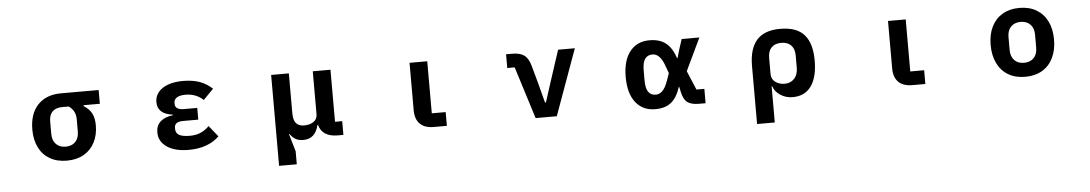

<svg xmlns="http://www.w3.org/2000/svg" viewBox="-38 -976 9077 1599"><g transform="rotate(-5 4500.0 -177.0)"><path d="M223 -269Q223 -402 293 -476Q363 -550 488 -550H802V-435H666V-427Q711 -400 732 -360.5Q753 -321 753 -259Q753 -179 721 -117Q689 -55 629.5 -21Q570 13 488 13Q406 13 346 -21.5Q286 -56 254.5 -120Q223 -184 223 -269ZM599 -221V-325Q599 -361 584 -389Q569 -417 541 -435H488Q434 -435 405.5 -407Q377 -379 377 -325V-221Q377 -166 407 -135Q437 -104 488 -104Q539 -104 569 -135Q599 -166 599 -221Z M1258 -156Q1258 -213 1295 -246Q1332 -279 1399 -287V-292Q1272 -308 1272 -408Q1272 -453 1299.5 -488.5Q1327 -524 1380 -544Q1433 -564 1507 -564Q1588 -564 1646.5 -543Q1705 -522 1752 -478L1667 -391Q1607 -448 1519 -448Q1472 -448 1447 -432.5Q1422 -417 1422 -390V-380Q1422 -330 1496 -330H1607V-232H1481Q1408 -232 1408 -182V-171Q1408 -137 1436 -120.5Q1464 -104 1526 -104Q1576 -104 1615 -120.5Q1654 -137 1688 -171L1762 -79Q1719 -36 1654.5 -12Q1590 12 1506 12Q1392 12 1325 -33.5Q1258 -79 1258 -156Z M2244 210V-550H2392V-217Q2392 -161 2413.5 -134Q2435 -107 2482 -107Q2529 -107 2560.5 -128.5Q2592 -150 2592 -191V-550H2740V-115H2800V0H2755Q2623 0 2597 -101H2592Q2564 13 2465 13Q2427 13 2401.5 -1Q2376 -15 2354 -46H2349L2392 101V210Z M3556 0Q3480 0 3440.5 -39.5Q3401 -79 3401 -153V-550H3549V-115H3665V0Z M4407 0 4270 -436H4208V-551H4258Q4324 -551 4359 -526Q4394 -501 4412 -437L4453 -288L4496 -123H4504L4557 -288L4643 -551H4783L4584 0Z M5184 -275Q5184 -413 5243.5 -488Q5303 -563 5407 -563Q5492 -563 5543.5 -522.5Q5595 -482 5624 -395H5628L5650 -470L5676 -550H5824L5695 -279L5762 -120H5828V0H5774Q5708 0 5676 -24Q5644 -48 5631 -109L5621 -155H5618Q5589 -67 5540 -27Q5491 13 5407 13Q5303 13 5243.5 -62Q5184 -137 5184 -275ZM5521 -209 5545 -276 5521 -342Q5485 -443 5422 -443Q5380 -443 5359 -412.5Q5338 -382 5338 -317V-234Q5338 -168 5359 -137.5Q5380 -107 5422 -107Q5485 -107 5521 -209Z M6240 -276Q6240 -418 6303.5 -490.5Q6367 -563 6499 -563Q6638 -563 6701 -491Q6764 -419 6764 -276Q6764 -136 6710.5 -61.5Q6657 13 6555 13Q6499 13 6453 -17Q6407 -47 6393 -92H6388V210H6240ZM6610 -228V-331Q6610 -386 6581 -416Q6552 -446 6499 -446Q6446 -446 6417 -416Q6388 -386 6388 -331V-194Q6388 -153 6420 -128.5Q6452 -104 6499 -104Q6547 -104 6578.5 -136.5Q6610 -169 6610 -228Z M7556 0Q7480 0 7440.5 -39.5Q7401 -79 7401 -153V-550H7549V-115H7665V0Z M8235 -276Q8235 -364 8267 -428.5Q8299 -493 8358.5 -528Q8418 -563 8500 -563Q8582 -563 8641.5 -528Q8701 -493 8733 -428.5Q8765 -364 8765 -276Q8765 -188 8733 -122.5Q8701 -57 8641.5 -22Q8582 13 8500 13Q8418 13 8358.5 -22Q8299 -57 8267 -122.5Q8235 -188 8235 -276ZM8611 -221V-330Q8611 -384 8581 -415Q8551 -446 8500 -446Q8449 -446 8419 -415Q8389 -384 8389 -330V-221Q8389 -166 8419 -135Q8449 -104 8500 -104Q8551 -104 8581 -135Q8611 -166 8611 -221Z"/></g></svg>

Font: IBM Plex Sans JP
Style: Bold
Weight: 700
Designer: Mike Abbink; Paul van der Laan; Pieter van Rosmalen; Wujin Sim; Yejin Wi; Jinhee Kim; Boomi Park; Yona Kim; Kichan Ma
Foundry: Sandoll Inc.
Version: Version 1.001